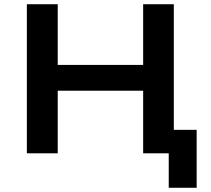

<svg xmlns="http://www.w3.org/2000/svg" viewBox="-20 -725 1000 908"><path d="M778 163V0H658V-111H910V163ZM107 0V-705H253V-418H657V-705H802V0H657V-296H253V0Z"/></svg>

Font: Nunito Sans 7pt SemiExpanded
Style: Bold
Weight: 700
Width: 6
Designer: Vernon Adams
Foundry: Vernon Adams
Version: Version 3.101;gftools[0.9.27]